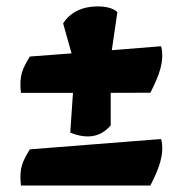

<svg xmlns="http://www.w3.org/2000/svg" viewBox="-20 -571 562 591"><path d="M196.3 -162.6C244.1 -144 286.6 -145.5 320.8 -185.1V-285.2L442.9 -285.6C469.2 -337.4 487.3 -381.8 476.1 -428.7L324.2 -416.5L341.3 -533.7C328.6 -545.9 306.6 -551.3 280.3 -551.3C233.9 -551.3 195.8 -533.2 174.3 -499L200.2 -406.7L71.8 -397C49.3 -358.9 38.6 -340.3 44.4 -285.2H204.6ZM44.4 0H442.9C469.2 -51.8 487.3 -96.2 476.1 -143.1L71.8 -111.3C49.3 -73.2 38.6 -55.2 44.4 0Z"/></svg>

Font: Fruktur
Style: Regular
Weight: 400
Designer: Viktoriya Grabowska
Foundry: Viktoriya Grabowska
Version: Version 1.002